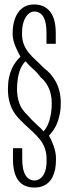

<svg xmlns="http://www.w3.org/2000/svg" viewBox="-20 -700 314 859"><path d="M134 139Q154 139 169 133.5Q184 128 195.8 117.5Q207.5 107 215.2 91.5Q223 76 226.8 56.5Q230.5 37 230.5 14Q231 -2.5 227.8 -18.5Q224.5 -34.5 219.5 -48.5Q214.5 -62.5 209 -74.2Q203.5 -86 199 -93Q205.5 -100 213 -109.5Q220.5 -119 227.5 -131.8Q234.5 -144.5 239.8 -160.5Q245 -176.5 248.5 -195.5Q252 -214.5 252 -237.5Q252 -267.5 246 -291.5Q240 -315.5 229.5 -334.8Q219 -354 205.5 -369.2Q192 -384.5 177 -395Q157.5 -415 140.2 -430.8Q123 -446.5 109.2 -463.2Q95.5 -480 87 -500.5Q78.5 -521 78.5 -549.5Q78.5 -582.5 86.2 -604Q94 -625.5 106.5 -637Q119 -648.5 133.5 -648.5Q148.5 -648.5 161 -639.8Q173.5 -631 180.8 -609.5Q188 -588 188 -550.5V-504H229.5V-550.5Q229.5 -582.5 223.5 -606.5Q217.5 -630.5 205 -646.8Q192.5 -663 174.8 -671.5Q157 -680 132.5 -680Q109 -680 91.2 -670.8Q73.5 -661.5 61.5 -644.8Q49.5 -628 43 -604Q36.5 -580 36.5 -549.5Q36.5 -533.5 40.2 -518.8Q44 -504 49.8 -490.5Q55.5 -477 61.2 -466Q67 -455 71.5 -446.5Q61.5 -437 51.5 -424Q41.5 -411 33.5 -393.8Q25.5 -376.5 20.5 -353.8Q15.5 -331 15.5 -301.5Q15.5 -272 21.2 -248.8Q27 -225.5 37 -207Q47 -188.5 60.8 -173.5Q74.5 -158.5 89.5 -144.5Q110.5 -125.5 128.5 -108.5Q146.5 -91.5 160 -74.2Q173.5 -57 181 -35.5Q188.5 -14 188.5 14.5Q189 45.5 182 66Q175 86.5 162.2 97Q149.5 107.5 133 107.5Q119.5 107.5 107 98.5Q94.5 89.5 87 68.2Q79.5 47 79.5 9.5V-37H38V9.5Q38 43 44 67.2Q50 91.5 62.5 107.8Q75 124 93 131.5Q111 139 134 139ZM175 -112.5Q159 -130 141.8 -145Q124.5 -160 103.5 -184.5Q90.5 -196 79.5 -212.2Q68.5 -228.5 62.5 -250.8Q56.5 -273 56 -302Q56.5 -327 59.5 -347Q62.5 -367 67.8 -382.2Q73 -397.5 80 -408.2Q87 -419 94 -426Q109.5 -407.5 128.2 -391.2Q147 -375 161.5 -354.5Q172 -346 181.2 -334.5Q190.5 -323 197.2 -308Q204 -293 207.8 -275.8Q211.5 -258.5 211.5 -237.5Q211.5 -215 208.5 -195.5Q205.5 -176 200.8 -160.2Q196 -144.5 189.2 -132.5Q182.5 -120.5 175 -112.5Z"/></svg>

Font: Anybody ExtraCondensed Light
Style: Regular
Weight: 300
Width: 2
Version: Version 1.113;gftools[0.9.25]